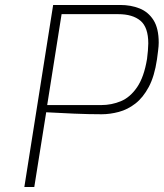

<svg xmlns="http://www.w3.org/2000/svg" viewBox="-20 -753 659 773"><path d="M78 0 194 -733H464Q507 -733 542 -719Q577 -705 598 -672Q619 -639 619 -581Q619 -568 616.5 -549Q614 -530 612 -514Q602 -446 579 -403Q556 -360 525 -336Q494 -312 458.5 -302.5Q423 -293 389 -293Q338 -293 278 -295.5Q218 -298 166 -301L118 0ZM170 -330H388Q429 -330 466.5 -345.5Q504 -361 532 -402Q560 -443 572 -516Q574 -531 575.5 -549Q577 -567 577 -578Q577 -643 545.5 -669.5Q514 -696 456 -696H228Z"/></svg>

Font: Exo Thin ExtraLight
Style: Italic
Weight: 250
Italic angle: -9°
Version: Version 2.000